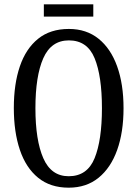

<svg xmlns="http://www.w3.org/2000/svg" viewBox="-20 -859 637 889"><path d="M298 10Q213 10 156.5 -36Q100 -82 72 -165Q44 -248 44 -359Q44 -470 72 -552Q100 -634 156.5 -679.5Q213 -725 299 -725Q380 -725 436.5 -679.5Q493 -634 522.5 -551.5Q552 -469 552 -358Q552 -247 522.5 -164.5Q493 -82 436.5 -36Q380 10 298 10ZM298 -43Q384 -43 418 -126.5Q452 -210 452 -358Q452 -507 418 -589.5Q384 -672 299 -672Q217 -672 180.5 -589.5Q144 -507 144 -358Q144 -210 180.5 -126.5Q217 -43 298 -43ZM183 -782V-839H412V-782Z"/></svg>

Font: Noto Serif Khmer ExtraCondensed
Style: Regular
Weight: 400
Width: 2
Designer: Danh Hong and the Monotype Design Team
Foundry: Monotype Imaging Inc.
Version: Version 2.004; ttfautohint (v1.8.4.7-5d5b)